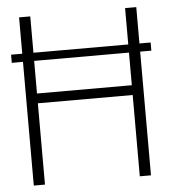

<svg xmlns="http://www.w3.org/2000/svg" viewBox="-52 -771 773 821"><g transform="rotate(-5 334.5 -361.0)"><path d="M515 -391H108V-531H515ZM563 0V-531H611V-566H563V-722H515V-566H108V-722H60V-566H12V-531H60V0H108V-349H515V0Z"/></g></svg>

Font: Perun ExtraLight
Style: Regular
Weight: 200
Foundry: Copyright (c) Stefan Peev, Context Ltd, 2016
Version: Version 1.089